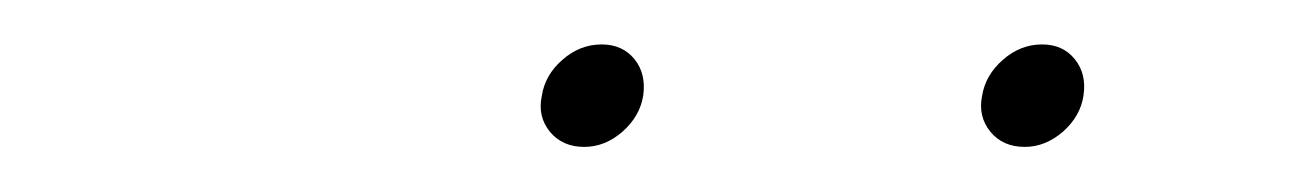

<svg xmlns="http://www.w3.org/2000/svg" viewBox="-20 -725 589 86"><path d="M439 -659.2Q429.2 -659.2 423.6 -666Q418 -672.9 419.9 -682.1Q421.4 -691.4 429.2 -698.2Q437 -705.1 446.8 -705.1Q456.1 -705.1 461.4 -698.5Q466.8 -691.9 465.3 -682.1Q463.9 -672.9 456.1 -666Q448.2 -659.2 439 -659.2ZM241.7 -659.2Q231.9 -659.2 226.3 -666Q220.7 -672.9 222.7 -682.1Q224.1 -691.4 231.9 -698.2Q239.7 -705.1 249.5 -705.1Q258.8 -705.1 264.2 -698.5Q269.5 -691.9 268.1 -682.1Q266.6 -672.9 258.8 -666Q251 -659.2 241.7 -659.2Z"/></svg>

Font: Inter 24pt Thin
Style: Italic
Weight: 250
Italic angle: -9.3988°
Version: Version 4.001;git-66647c0bb